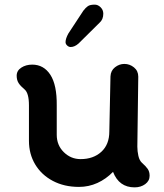

<svg xmlns="http://www.w3.org/2000/svg" viewBox="-20 -794 707 829"><path d="M626 -35Q626 -13 607 1Q588 15 561 15Q494 15 468 -52Q438 -21 400.5 -4Q363 13 321 13Q257 13 208 -13Q159 -39 132 -84Q105 -129 105 -186V-339Q105 -392 86 -408Q69 -422 60.5 -435Q52 -448 52 -467Q52 -489 72 -502Q92 -515 119 -515Q169 -515 197.5 -471Q226 -427 225 -338V-212Q225 -167 255.5 -137Q286 -107 328 -107Q383 -107 417.5 -138.5Q452 -170 452 -226Q456 -442 457 -464Q458 -489 476.5 -503.5Q495 -518 517 -518Q540 -518 558.5 -503Q577 -488 577 -463L573 -161Q573 -141 577.5 -121Q582 -101 593 -91Q609 -77 617.5 -65Q626 -53 626 -35ZM263 -612Q263 -627 275 -649L340 -748Q350 -761 359.5 -767.5Q369 -774 389 -774Q403 -774 414.5 -762.5Q426 -751 426 -735Q426 -710 410 -696L319 -606Q302 -591 285 -591Q277 -591 270 -597.5Q263 -604 263 -612Z"/></svg>

Font: Tsukimi Rounded
Style: Bold
Weight: 700
Designer: Takashi Funayama
Foundry: Takashi Funayama
Version: Version 1.032; ttfautohint (v1.8.3)